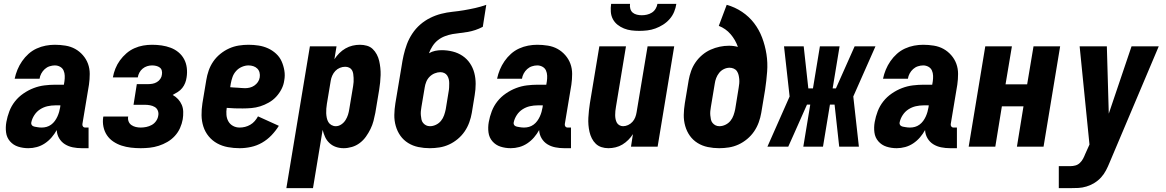

<svg xmlns="http://www.w3.org/2000/svg" viewBox="-20 -760 6040 995"><path d="M127 8Q99 8 74 0Q49 -8 32 -27.5Q15 -47 11.5 -73.5Q8 -100 13 -128Q18 -156 28.5 -183.5Q39 -211 57.5 -234.5Q76 -258 101.5 -275.5Q127 -293 154.5 -303.5Q182 -314 210.5 -317.5Q239 -321 266 -321H311L314 -339Q316 -353 315.5 -367.5Q315 -382 309.5 -394.5Q304 -407 291.5 -414Q279 -421 264 -421Q251 -421 237 -416.5Q223 -412 212 -402Q201 -392 194 -379Q187 -366 185 -352H56Q61 -376 70.5 -399Q80 -422 94.5 -443Q109 -464 128 -481Q147 -498 170 -508.5Q193 -519 217 -523.5Q241 -528 264 -528Q292 -528 319.5 -523.5Q347 -519 369.5 -506.5Q392 -494 409.5 -474Q427 -454 436 -429.5Q445 -405 445 -377Q445 -349 441 -321L407 -117Q406 -110 410 -104.5Q414 -99 422 -99H439V8H404Q380 8 357.5 3.5Q335 -1 316.5 -12.5Q298 -24 286.5 -43.5Q275 -63 274 -86Q263 -66 247.5 -48Q232 -30 212.5 -17Q193 -4 171 2Q149 8 127 8ZM196 -99Q209 -99 221.5 -102.5Q234 -106 245 -114Q256 -122 264 -133Q272 -144 277.5 -156Q283 -168 286.5 -180.5Q290 -193 292 -205L293 -214H266Q246 -214 226 -209.5Q206 -205 188 -193.5Q170 -182 158 -163.5Q146 -145 142 -125Q141 -119 143.5 -114Q146 -109 151 -106.5Q156 -104 162 -103Q168 -102 173.5 -101Q179 -100 184.5 -99.5Q190 -99 196 -99Z M709 8Q683 8 658 5Q633 2 610 -5.5Q587 -13 567 -26.5Q547 -40 534 -59.5Q521 -79 516 -103.5Q511 -128 515 -154L516 -156H645L644 -155Q642 -142 646.5 -130.5Q651 -119 661 -112Q671 -105 683.5 -102Q696 -99 709 -99Q723 -99 738 -102Q753 -105 766.5 -112.5Q780 -120 789 -133Q798 -146 800 -160Q803 -174 798 -186.5Q793 -199 782 -205.5Q771 -212 757.5 -214.5Q744 -217 730 -217H672L689 -324H747Q758 -324 770 -326Q782 -328 793 -334.5Q804 -341 811 -351.5Q818 -362 819 -373Q821 -384 818.5 -394Q816 -404 808 -410Q800 -416 789.5 -418.5Q779 -421 768 -421Q755 -421 742.5 -417Q730 -413 719.5 -404.5Q709 -396 702.5 -384Q696 -372 694 -359H565Q569 -382 578 -404.5Q587 -427 601.5 -447Q616 -467 635 -483.5Q654 -500 676.5 -510Q699 -520 722 -524Q745 -528 768 -528Q793 -528 817.5 -524.5Q842 -521 864.5 -512.5Q887 -504 905 -489Q923 -474 934 -453.5Q945 -433 948 -408.5Q951 -384 947 -359Q945 -344 939.5 -330Q934 -316 924.5 -304Q915 -292 901.5 -283.5Q888 -275 875 -268Q891 -259 903 -246Q915 -233 922 -216.5Q929 -200 929.5 -180.5Q930 -161 927 -142Q923 -119 913 -96.5Q903 -74 886 -55.5Q869 -37 847.5 -24.5Q826 -12 802.5 -4.5Q779 3 755.5 5.5Q732 8 709 8Z M1222 8Q1191 8 1161 2.5Q1131 -3 1105.5 -17Q1080 -31 1061.5 -53.5Q1043 -76 1034 -104Q1025 -132 1024.5 -162.5Q1024 -193 1029 -225L1049 -345Q1053 -370 1061.5 -394.5Q1070 -419 1085 -441Q1100 -463 1121.5 -480.5Q1143 -498 1167.5 -509Q1192 -520 1217.5 -524Q1243 -528 1268 -528Q1294 -528 1320 -524Q1346 -520 1369 -509.5Q1392 -499 1410.5 -482Q1429 -465 1439 -443Q1449 -421 1453.5 -395Q1458 -369 1453 -343Q1450 -320 1439 -298.5Q1428 -277 1411.5 -259Q1395 -241 1373 -228.5Q1351 -216 1328.5 -209Q1306 -202 1283 -200Q1260 -198 1238 -198Q1217 -198 1196.5 -198.5Q1176 -199 1155 -201Q1152 -183 1153.5 -164.5Q1155 -146 1163.5 -131Q1172 -116 1187.5 -107.5Q1203 -99 1222 -99Q1236 -99 1250 -102.5Q1264 -106 1277 -113.5Q1290 -121 1300 -132.5Q1310 -144 1317 -157L1425 -108Q1409 -82 1387 -59Q1365 -36 1338 -20.5Q1311 -5 1281 1.5Q1251 8 1222 8ZM1250 -303Q1262 -303 1274.5 -306Q1287 -309 1298 -316.5Q1309 -324 1316.5 -335Q1324 -346 1326 -359Q1328 -372 1325 -384Q1322 -396 1313.5 -404.5Q1305 -413 1293 -417Q1281 -421 1268 -421Q1251 -421 1233.5 -413.5Q1216 -406 1203.5 -392Q1191 -378 1185 -361Q1179 -344 1176 -327L1173 -308Q1183 -307 1192 -306.5Q1201 -306 1211 -305.5Q1221 -305 1230.5 -304Q1240 -303 1250 -303Z M1464 215 1586 -520H1724L1713 -453Q1724 -470 1738.5 -484.5Q1753 -499 1770.5 -509Q1788 -519 1807 -523.5Q1826 -528 1845 -528Q1864 -528 1881.5 -523Q1899 -518 1911.5 -506Q1924 -494 1932.5 -478Q1941 -462 1945 -444.5Q1949 -427 1951 -408.5Q1953 -390 1952.5 -371Q1952 -352 1950 -333Q1948 -314 1945 -295L1925 -175Q1921 -154 1915.5 -133Q1910 -112 1900 -91.5Q1890 -71 1876.5 -52Q1863 -33 1844.5 -19Q1826 -5 1804 1.5Q1782 8 1761 8Q1740 8 1721 1.5Q1702 -5 1687.5 -18.5Q1673 -32 1665 -49.5Q1657 -67 1652 -87L1602 215ZM1720 -106Q1735 -106 1748.5 -115Q1762 -124 1770.5 -137.5Q1779 -151 1783.5 -165.5Q1788 -180 1790 -194L1810 -314Q1812 -325 1812.5 -335.5Q1813 -346 1812.5 -356.5Q1812 -367 1810.5 -377.5Q1809 -388 1804 -396.5Q1799 -405 1789.5 -409.5Q1780 -414 1769 -414Q1755 -414 1741.5 -408.5Q1728 -403 1718 -392.5Q1708 -382 1702 -368.5Q1696 -355 1694 -342L1674 -222Q1672 -209 1671 -197Q1670 -185 1670.5 -173Q1671 -161 1673.5 -149Q1676 -137 1681.5 -127.5Q1687 -118 1697.5 -112Q1708 -106 1720 -106Z M2207 8Q2177 8 2148 2Q2119 -4 2095 -19Q2071 -34 2055 -56.5Q2039 -79 2031 -107Q2023 -135 2023.5 -164.5Q2024 -194 2029 -225L2061 -416Q2065 -444 2071.5 -473Q2078 -502 2088.5 -530.5Q2099 -559 2116.5 -585.5Q2134 -612 2157.5 -632.5Q2181 -653 2209 -667Q2237 -681 2266.5 -688.5Q2296 -696 2325.5 -699Q2355 -702 2384.5 -707Q2414 -712 2443 -718.5Q2472 -725 2500 -735L2482 -621Q2463 -611 2443.5 -604.5Q2424 -598 2404.5 -594.5Q2385 -591 2365 -589Q2345 -587 2325.5 -583.5Q2306 -580 2286 -572.5Q2266 -565 2249.5 -552Q2233 -539 2221.5 -521Q2210 -503 2203 -484Q2218 -493 2235 -496.5Q2252 -500 2269 -500Q2298 -500 2326 -493Q2354 -486 2377 -470.5Q2400 -455 2415.5 -432Q2431 -409 2438 -382Q2445 -355 2445 -325.5Q2445 -296 2440 -267L2425 -175Q2421 -151 2412 -126Q2403 -101 2388 -79Q2373 -57 2352 -39.5Q2331 -22 2307 -11Q2283 0 2257.5 4Q2232 8 2207 8ZM2208 -106Q2224 -106 2239.5 -113.5Q2255 -121 2265.5 -134Q2276 -147 2281.5 -163Q2287 -179 2290 -194L2305 -286Q2307 -296 2307.5 -307Q2308 -318 2308 -329Q2308 -340 2305.5 -350Q2303 -360 2297.5 -368.5Q2292 -377 2282.5 -381.5Q2273 -386 2262 -386Q2248 -386 2233 -380Q2218 -374 2206.5 -362.5Q2195 -351 2189 -336Q2183 -321 2181 -307L2164 -206Q2162 -195 2161 -184Q2160 -173 2161 -162.5Q2162 -152 2164 -141.5Q2166 -131 2172.5 -123Q2179 -115 2188 -110.5Q2197 -106 2208 -106Z M2627 8Q2599 8 2574 0Q2549 -8 2532 -27.5Q2515 -47 2511.5 -73.5Q2508 -100 2513 -128Q2518 -156 2528.5 -183.5Q2539 -211 2557.5 -234.5Q2576 -258 2601.5 -275.5Q2627 -293 2654.5 -303.5Q2682 -314 2710.5 -317.5Q2739 -321 2766 -321H2811L2814 -339Q2816 -353 2815.5 -367.5Q2815 -382 2809.5 -394.5Q2804 -407 2791.5 -414Q2779 -421 2764 -421Q2751 -421 2737 -416.5Q2723 -412 2712 -402Q2701 -392 2694 -379Q2687 -366 2685 -352H2556Q2561 -376 2570.5 -399Q2580 -422 2594.5 -443Q2609 -464 2628 -481Q2647 -498 2670 -508.5Q2693 -519 2717 -523.5Q2741 -528 2764 -528Q2792 -528 2819.5 -523.5Q2847 -519 2869.5 -506.5Q2892 -494 2909.5 -474Q2927 -454 2936 -429.5Q2945 -405 2945 -377Q2945 -349 2941 -321L2907 -117Q2906 -110 2910 -104.5Q2914 -99 2922 -99H2939V8H2904Q2880 8 2857.5 3.5Q2835 -1 2816.5 -12.5Q2798 -24 2786.5 -43.5Q2775 -63 2774 -86Q2763 -66 2747.5 -48Q2732 -30 2712.5 -17Q2693 -4 2671 2Q2649 8 2627 8ZM2696 -99Q2709 -99 2721.5 -102.5Q2734 -106 2745 -114Q2756 -122 2764 -133Q2772 -144 2777.5 -156Q2783 -168 2786.5 -180.5Q2790 -193 2792 -205L2793 -214H2766Q2746 -214 2726 -209.5Q2706 -205 2688 -193.5Q2670 -182 2658 -163.5Q2646 -145 2642 -125Q2641 -119 2643.5 -114Q2646 -109 2651 -106.5Q2656 -104 2662 -103Q2668 -102 2673.5 -101Q2679 -100 2684.5 -99.5Q2690 -99 2696 -99Z M3133 8Q3114 8 3097 2.5Q3080 -3 3067.5 -15Q3055 -27 3047 -43Q3039 -59 3035 -76.5Q3031 -94 3029.5 -112.5Q3028 -131 3029 -149.5Q3030 -168 3032 -187Q3034 -206 3037 -225L3086 -520H3224L3172 -206Q3170 -195 3169 -184.5Q3168 -174 3168 -163.5Q3168 -153 3170 -143Q3172 -133 3176.5 -124.5Q3181 -116 3190 -111Q3199 -106 3209 -106Q3222 -106 3235 -112Q3248 -118 3257.5 -128.5Q3267 -139 3272 -152Q3277 -165 3279 -178L3336 -520H3474L3388 0H3250L3260 -65Q3250 -49 3236 -35Q3222 -21 3205.5 -11Q3189 -1 3170 3.5Q3151 8 3133 8ZM3293 -600Q3272 -600 3252 -602.5Q3232 -605 3213.5 -612.5Q3195 -620 3180 -632Q3165 -644 3156 -661Q3147 -678 3145.5 -698.5Q3144 -719 3147 -740H3245Q3243 -727 3246.5 -714.5Q3250 -702 3259 -694.5Q3268 -687 3280.5 -684Q3293 -681 3306 -681Q3319 -681 3332.5 -684Q3346 -687 3358 -694.5Q3370 -702 3377.5 -714.5Q3385 -727 3387 -740H3485Q3482 -719 3473.5 -698.5Q3465 -678 3450 -661Q3435 -644 3416 -632Q3397 -620 3376.5 -612.5Q3356 -605 3335 -602.5Q3314 -600 3293 -600Z M3707 8Q3677 8 3648 2Q3619 -4 3595 -19Q3571 -34 3555 -56.5Q3539 -79 3531 -107Q3523 -135 3523.5 -164.5Q3524 -194 3529 -225L3549 -345Q3553 -368 3561.5 -392Q3570 -416 3584.5 -437Q3599 -458 3619 -475Q3639 -492 3662.5 -502.5Q3686 -513 3710 -518Q3734 -523 3758 -523Q3770 -523 3781.5 -521.5Q3793 -520 3804 -517Q3791 -554 3766 -583Q3741 -612 3705 -626L3746 -735Q3789 -723 3825.5 -698.5Q3862 -674 3888 -640Q3914 -606 3929.5 -565Q3945 -524 3952 -479.5Q3959 -435 3955.5 -388.5Q3952 -342 3945 -295L3925 -175Q3921 -151 3912 -126Q3903 -101 3888 -79Q3873 -57 3852 -39.5Q3831 -22 3807 -11Q3783 0 3757.5 4Q3732 8 3707 8ZM3708 -106Q3724 -106 3739.5 -113.5Q3755 -121 3765.5 -134Q3776 -147 3781.5 -163Q3787 -179 3790 -194L3808 -305Q3810 -316 3811 -327.5Q3812 -339 3811 -350Q3810 -361 3807.5 -371.5Q3805 -382 3799 -391Q3793 -400 3782.5 -404.5Q3772 -409 3761 -409Q3746 -409 3731.5 -402Q3717 -395 3707 -382.5Q3697 -370 3691.5 -355.5Q3686 -341 3684 -326L3664 -206Q3662 -195 3661 -184Q3660 -173 3661 -162.5Q3662 -152 3664 -141.5Q3666 -131 3672.5 -123Q3679 -115 3688 -110.5Q3697 -106 3708 -106Z M4431 0H4329L4305 -218H4281L4245 0H4143L4179 -218H4162L4095 -67L4065 0H3957L4072 -260L4043 -520H4145L4169 -302H4193L4229 -520H4331L4295 -302H4312L4409 -520H4517L4402 -260Z M4627 8Q4599 8 4574 0Q4549 -8 4532 -27.5Q4515 -47 4511.5 -73.5Q4508 -100 4513 -128Q4518 -156 4528.5 -183.5Q4539 -211 4557.5 -234.5Q4576 -258 4601.5 -275.5Q4627 -293 4654.5 -303.5Q4682 -314 4710.5 -317.5Q4739 -321 4766 -321H4811L4814 -339Q4816 -353 4815.5 -367.5Q4815 -382 4809.5 -394.5Q4804 -407 4791.5 -414Q4779 -421 4764 -421Q4751 -421 4737 -416.5Q4723 -412 4712 -402Q4701 -392 4694 -379Q4687 -366 4685 -352H4556Q4561 -376 4570.5 -399Q4580 -422 4594.5 -443Q4609 -464 4628 -481Q4647 -498 4670 -508.5Q4693 -519 4717 -523.5Q4741 -528 4764 -528Q4792 -528 4819.5 -523.5Q4847 -519 4869.5 -506.5Q4892 -494 4909.5 -474Q4927 -454 4936 -429.5Q4945 -405 4945 -377Q4945 -349 4941 -321L4907 -117Q4906 -110 4910 -104.5Q4914 -99 4922 -99H4939V8H4904Q4880 8 4857.5 3.5Q4835 -1 4816.5 -12.5Q4798 -24 4786.5 -43.5Q4775 -63 4774 -86Q4763 -66 4747.5 -48Q4732 -30 4712.5 -17Q4693 -4 4671 2Q4649 8 4627 8ZM4696 -99Q4709 -99 4721.5 -102.5Q4734 -106 4745 -114Q4756 -122 4764 -133Q4772 -144 4777.5 -156Q4783 -168 4786.5 -180.5Q4790 -193 4792 -205L4793 -214H4766Q4746 -214 4726 -209.5Q4706 -205 4688 -193.5Q4670 -182 4658 -163.5Q4646 -145 4642 -125Q4641 -119 4643.5 -114Q4646 -109 4651 -106.5Q4656 -104 4662 -103Q4668 -102 4673.5 -101Q4679 -100 4684.5 -99.5Q4690 -99 4696 -99Z M5000 0 5086 -520H5224L5191 -323H5303L5336 -520H5474L5388 0H5250L5284 -209H5172L5138 0Z M5467 215V101H5527Q5540 101 5553 97.5Q5566 94 5576 84.5Q5586 75 5592.5 63Q5599 51 5604 38L5626 -11L5575 -520H5716L5726 -171L5844 -520H5985L5730 83Q5722 103 5711.5 123Q5701 143 5686 159.5Q5671 176 5651.5 188Q5632 200 5610.5 206.5Q5589 213 5568.5 214Q5548 215 5527 215Z"/></svg>

Font: Iosevka SS18 Heavy
Style: Italic
Weight: 900
Italic angle: -9°
Monospace: yes
Designer: Belleve Invis
Foundry: Belleve Invis
Version: Version 25.1.1; ttfautohint (v1.8.4)